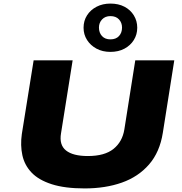

<svg xmlns="http://www.w3.org/2000/svg" viewBox="-20 -1042 1017 1073"><path d="M453 11Q342 11 269 -12.5Q196 -36 156.5 -77.5Q117 -119 105 -174.5Q93 -230 102 -293L168 -705H386L321 -297Q310 -232 349 -201Q388 -170 471 -170Q565 -170 614.5 -210Q664 -250 675 -319L736 -705H954L890 -300Q873 -192 813 -123Q753 -54 661 -21.5Q569 11 453 11ZM597 -752Q553 -752 519.5 -770Q486 -788 466.5 -818.5Q447 -849 447 -887Q447 -926 466.5 -956.5Q486 -987 520 -1004.5Q554 -1022 597 -1022Q642 -1022 675.5 -1004.5Q709 -987 728 -956Q747 -925 747 -887Q747 -849 728 -818.5Q709 -788 675.5 -770Q642 -752 597 -752ZM597 -822Q628 -822 645 -840.5Q662 -859 662 -888Q662 -915 645 -933.5Q628 -952 597 -952Q568 -952 550.5 -933.5Q533 -915 533 -888Q533 -859 550 -840.5Q567 -822 597 -822Z"/></svg>

Font: Nunito Sans 7pt Expanded Black
Style: Italic
Weight: 900
Width: 7
Italic angle: -9°
Designer: Vernon Adams
Foundry: Vernon Adams
Version: Version 3.101;gftools[0.9.27]